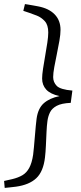

<svg xmlns="http://www.w3.org/2000/svg" viewBox="-41 -721 398 939"><path d="M81 -701Q83 -701 94.5 -699Q106 -697 120.5 -694.5Q135 -692 145 -690Q198 -680 226.5 -650.5Q255 -621 255 -575Q255 -553 249.5 -521.5Q244 -490 237 -456.5Q230 -423 224.5 -393Q219 -363 219 -344Q219 -319 236.5 -301Q254 -283 313 -278L305 -218Q260 -216 236.5 -203.5Q213 -191 203.5 -171.5Q194 -152 191 -129Q188 -108 186.5 -75Q185 -42 183.5 -9Q182 24 179 49Q171 118 136.5 150.5Q102 183 37 192Q21 194 6.5 195.5Q-8 197 -18 198L-21 164L19 155Q48 148 68.5 136Q89 124 102 100Q115 76 121 36Q123 23 125 -1.5Q127 -26 129.5 -53.5Q132 -81 134 -105Q136 -129 138 -141Q145 -191 173 -216Q201 -241 250 -251Q205 -261 185 -283Q165 -305 165 -337Q165 -355 169.5 -385Q174 -415 180 -448.5Q186 -482 190.5 -512.5Q195 -543 195 -562Q195 -599 178 -617.5Q161 -636 139.5 -644.5Q118 -653 103 -658L73 -668Z"/></svg>

Font: Yrsa Light
Style: Italic
Weight: 300
Italic angle: -7.10001°
Designer: Anna Giedrys (Yrsa+Rasa design), David Brezina (Yrsa art-direction, Rasa art-direction, design)
Foundry: Rosetta Type Foundry
Version: Version 2.004